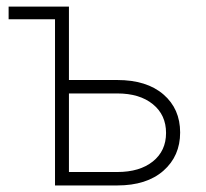

<svg xmlns="http://www.w3.org/2000/svg" viewBox="-20 -566 629 586"><path d="M6.3 -507.3V-545.9H190.4V-321.8H337.9Q427.7 -321.8 478.8 -277.8Q529.8 -233.9 529.8 -161.6Q529.8 -89.8 478.8 -44.9Q427.7 0 337.9 0H147.9V-507.3ZM190.4 -280.8V-41H337.9Q406.2 -41 446.5 -73.2Q486.8 -105.5 486.8 -160.2Q486.8 -215.3 446.5 -248Q406.2 -280.8 337.9 -280.8Z"/></svg>

Font: Inter Extra Light
Style: Regular
Weight: 200
Designer: Rasmus Andersson
Foundry: rsms
Version: Version 4.000;git-3c8e0fc